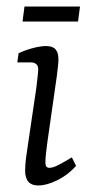

<svg xmlns="http://www.w3.org/2000/svg" viewBox="-20 -561 275 588"><path d="M154 -328 125 -125Q123 -110 121 -92.5Q119 -75 119 -63Q119 -47 131 -47Q142 -47 158.5 -55.5Q175 -64 200 -79L213 -53Q188 -25 155.5 -9Q123 7 97 7Q57 7 57 -38Q57 -56 59.5 -76Q62 -96 66 -121L91 -290Q93 -308 95 -324.5Q97 -341 97 -349Q97 -360 90.5 -365Q84 -370 75 -370H33L37 -398Q61 -409 83.5 -414.5Q106 -420 121 -420Q141 -420 150 -410Q159 -400 159 -379Q159 -371 157.5 -358Q156 -345 154 -328ZM55 -541H225L219 -495H49Z"/></svg>

Font: Yrsa Light
Style: Italic
Weight: 300
Italic angle: -7.10001°
Designer: Anna Giedrys (Yrsa+Rasa design), David Brezina (Yrsa art-direction, Rasa art-direction, design)
Foundry: Rosetta Type Foundry
Version: Version 2.004